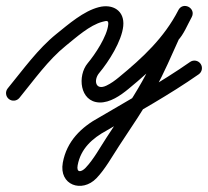

<svg xmlns="http://www.w3.org/2000/svg" viewBox="-35 -303 690 637"><path d="M-5.9 25.3C4.8 34.1 20.6 32.5 29.3 21.9C77.4 -36.8 124.6 -104 183.7 -151.5C217.4 -178.6 262.6 -219.8 305.2 -230.8C318.8 -234.3 325.6 -236.3 324.1 -221.5C320.2 -182.4 280.6 -122.7 255.8 -93.1C221.4 -52 229.1 34.6 294.7 37C330 38.2 365 13.6 390.9 -7.7C475.3 -77.1 550.9 -148.4 601.2 -246.6C608.7 -261.2 601.7 -274.2 590.8 -280.1C579.8 -285.9 565.1 -284.5 557.1 -270.1C546.1 -250.1 531.8 -216.1 519.3 -203.7C519.1 -203.5 517.9 -201.8 516.7 -200.1C515.6 -198.4 514.4 -196.7 514.3 -196.4C489.1 -141.6 465.8 -84.8 436.2 -32.3C400.5 31.1 358.4 92.5 318.5 153.3C297.5 185.3 275.5 226 249 253.7C234 269.2 218 270.4 222.6 245.5C232.7 190.2 271.3 155.7 318.9 130C318.9 130 319.1 129.9 319.3 129.8C319.5 129.6 319.7 129.5 319.7 129.5C421.7 69.3 527.3 11.4 624.3 -56.5C635.6 -64.4 638.4 -80 630.5 -91.3C622.6 -102.6 607 -105.4 595.7 -97.5C499.7 -30.3 395.2 26.9 294.3 86.5C294.3 86.5 294.5 86.4 294.7 86.2C294.9 86.1 295.1 86 295.1 86C233.9 119.1 186.4 165.8 173.4 236.5C159.6 311.6 237.3 338 285 288.3C314 258.2 337.4 215.5 360.3 180.7C400.9 119 443.6 56.7 479.8 -7.7C510 -61.5 534 -119.5 559.7 -175.6C559.8 -175.8 558.5 -173.9 557.1 -172C555.8 -170.1 554.5 -168.1 554.7 -168.3C574.1 -187.7 587.3 -221.4 600.9 -245.9C608.8 -260.3 601.5 -273.4 590.4 -279.4C579.2 -285.3 564.2 -284 556.8 -269.4C509.6 -177.5 438.1 -111.2 359.1 -46.3C346.5 -35.9 333 -26.1 318.2 -19C281 -1.3 274.8 -37.9 294.2 -60.9C325.8 -98.7 368.9 -166.5 373.9 -216.5C379 -267.8 339 -291.1 292.8 -279.2C241.9 -266.1 192.5 -222.8 152.3 -190.5C90.4 -140.7 41.1 -71.3 -9.3 -9.9C-18.1 0.8 -16.5 16.6 -5.9 25.3Z"/></svg>

Font: FRB American Cursive Guidelines Arrows Semibold
Style: Italic
Weight: 600
Italic angle: -25°
Version: Version 2.0;Modular Font Editor K font №1